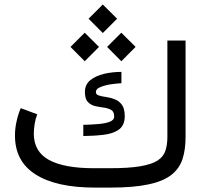

<svg xmlns="http://www.w3.org/2000/svg" viewBox="-20 -851 934 871"><path d="M477.5 -87.9H405.3C315.4 -87.9 247.6 -100.6 202.1 -125.5C156.7 -150.4 133.8 -189.9 133.3 -243.7C133.3 -257.8 134.8 -272.9 137.2 -288.6C139.6 -304.2 143.6 -318.8 148.9 -332.5L74.2 -360.4C65.9 -341.3 59.6 -321.3 55.2 -300.3C50.3 -279.3 47.9 -258.3 47.9 -236.3C47.9 -157.7 79.1 -99.1 141.6 -59.6C203.6 -20 293.5 0 410.2 0H481C551.8 0 609.4 -4.9 653.8 -14.6C698.2 -23.9 732.9 -38.6 757.3 -57.6C781.7 -76.7 798.8 -101.1 808.1 -129.9C817.4 -158.7 821.8 -191.9 821.8 -230.5V-667H739.3V-229.5C739.3 -205.6 736.3 -185.1 730.5 -167.5C724.6 -149.4 712.9 -134.8 695.3 -123C677.2 -111.3 650.9 -102.5 616.2 -96.7C581.5 -90.8 535.2 -87.9 477.5 -87.9ZM357.9 -284.7V-233.9C389.2 -234.4 418.9 -235.8 447.8 -239.3C476.6 -242.2 500 -250 518.6 -262.7C536.6 -275.4 545.9 -295.9 545.9 -324.2C545.9 -347.2 541.5 -364.3 532.7 -376C523.9 -387.7 513.2 -396 500 -400.9C486.8 -405.8 474.1 -409.2 460.9 -411.1C447.8 -412.6 437 -415 428.2 -418C419.4 -420.4 415 -425.8 415 -433.6C415 -442.9 421.4 -450.2 434.6 -455.6C447.3 -460.9 462.4 -465.3 480.5 -468.3C498.5 -470.7 515.1 -472.7 530.8 -473.6V-524.9C503.9 -524.9 477.5 -522 452.1 -516.1C426.8 -509.8 405.8 -500.5 389.6 -487.3C373.5 -474.1 365.2 -456.1 365.2 -434.1C365.2 -413.1 369.6 -397.5 378.9 -388.2C387.7 -378.9 398.9 -372.6 412.1 -369.6C425.3 -366.7 438.5 -364.3 451.7 -362.8C464.8 -360.8 475.6 -357.4 484.9 -352.1C493.7 -346.7 498 -336.4 498 -322.3C498 -311.5 491.2 -303.7 477.1 -298.3C462.9 -293 444.8 -289.6 423.3 -288.1C401.9 -286.1 379.9 -285.2 357.9 -284.7ZM381.8 -766.1 446.3 -701.2 511.2 -766.1 446.3 -830.6ZM465.8 -638.2 530.3 -573.2 595.2 -638.2 530.3 -702.6ZM299.8 -638.2 364.3 -573.2 429.2 -638.2 364.3 -702.6Z"/></svg>

Font: Vazir
Style: Regular
Weight: 400
Designer: Saber Rastikerdar
Foundry: Saber Rastikerdar
Version: Version 27.002;January 24, 2021;FontCreator 13.0.0.2683 64-b